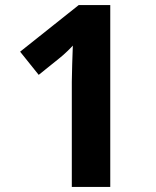

<svg xmlns="http://www.w3.org/2000/svg" viewBox="-20 -734 612 754"><path d="M413 0H262V-413Q262 -439 263.5 -481Q265 -523 266 -555Q261 -549 244.5 -533Q228 -517 214 -506L132 -440L59 -531L289 -714H413Z"/></svg>

Font: Noto Sans Tamil
Style: Regular
Weight: 400
Designer: Jelle Bosma - Monotype Design Team
Foundry: Monotype Imaging Inc.
Version: Version 2.003